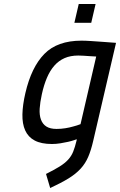

<svg xmlns="http://www.w3.org/2000/svg" viewBox="-20 -715 605 968"><path d="M377 -695H462L440 -600H355ZM375 -435Q335 -435 305.5 -422Q276 -409 254 -384Q232 -359 216.5 -322.5Q201 -286 191 -240Q182 -199 180 -167Q178 -135 186.5 -112Q195 -89 214 -77Q233 -65 265 -65Q288 -65 309.5 -68.5Q331 -72 348 -77Q368 -82 386 -89L465 -430Q448 -431 431 -432Q417 -433 401.5 -434Q386 -435 375 -435ZM367 -13Q364 -12 352.5 -8Q341 -4 323.5 0Q306 4 284.5 7.5Q263 11 242 11Q188 11 155 -6.5Q122 -24 107 -57.5Q92 -91 93 -138.5Q94 -186 108 -246Q138 -376 203.5 -443Q269 -510 391 -510Q411 -510 440.5 -508Q470 -506 498 -504Q531 -501 565 -499L450 -5Q439 43 424.5 76.5Q410 110 386 136Q362 162 325.5 184.5Q289 207 233 233L212 162Q254 141 280.5 124.5Q307 108 323.5 90Q340 72 349 49.5Q358 27 366 -6Z"/></svg>

Font: Panefresco 500wt
Style: Italic
Weight: 700
Foundry: Campivisivi & Chank Co
Version: Version 1.000